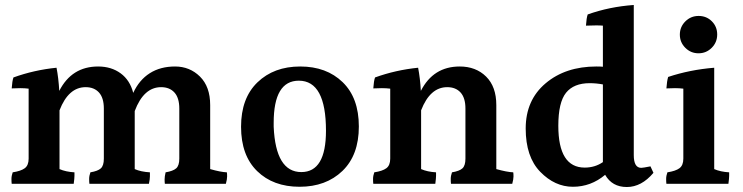

<svg xmlns="http://www.w3.org/2000/svg" viewBox="-20 -785 2985 771"><path d="M824 -363V-106Q866 -94 891 -93Q892 -88 892 -76.5Q892 -65 887 -47H642Q641 -54 641 -65Q641 -76 645 -93Q675 -98 687.5 -109Q700 -120 700 -148V-349Q700 -392 680.5 -413.5Q661 -435 627 -435Q557 -435 521 -339V-106Q546 -95 582 -93Q582 -88 582 -76.5Q582 -65 578 -47H339Q338 -54 338 -66.5Q338 -79 343 -93Q373 -98 385 -109Q397 -120 397 -148V-349Q397 -392 377.5 -413.5Q358 -435 324 -435Q255 -435 219 -342V-106Q244 -95 279 -93Q279 -89 279 -79Q279 -69 276 -47H27Q26 -54 26 -66.5Q26 -79 31 -93Q64 -98 79.5 -109.5Q95 -121 95 -148V-429Q79 -431 61.5 -431Q44 -431 27 -430Q29 -460 34 -474Q117 -504 207 -513Q215 -472 218 -420Q268 -518 374 -518Q427 -518 464.5 -490.5Q502 -463 515 -412Q539 -464 581.5 -491Q624 -518 683 -518Q742 -518 783 -477.5Q824 -437 824 -363Z M1289 -260Q1289 -461 1180 -461Q1079 -461 1079 -292Q1079 -284 1079 -276Q1087 -94 1190 -94Q1289 -94 1289 -260ZM1185.5 -518Q1291 -518 1356 -455Q1421 -392 1421 -277Q1421 -162 1355 -98.5Q1289 -35 1183 -35Q1077 -35 1012.5 -98Q948 -161 948 -276Q948 -391 1014 -454.5Q1080 -518 1185.5 -518Z M1973 -363V-106Q2016 -94 2041 -93Q2042 -88 2042 -76.5Q2042 -65 2037 -47H1791Q1790 -54 1790 -66.5Q1790 -79 1795 -93Q1825 -98 1837 -109Q1849 -120 1849 -148V-349Q1849 -392 1829.5 -413.5Q1810 -435 1776 -435Q1707 -435 1671 -342V-106Q1696 -95 1731 -93Q1731 -89 1731 -79Q1731 -69 1728 -47H1479Q1478 -54 1478 -66.5Q1478 -79 1483 -93Q1516 -98 1531.5 -109.5Q1547 -121 1547 -148V-429Q1531 -431 1513.5 -431Q1496 -431 1479 -430Q1481 -460 1486 -474Q1569 -504 1659 -513Q1667 -472 1670 -420Q1720 -518 1826 -518Q1891 -518 1932 -477.5Q1973 -437 1973 -363Z M2348 -451Q2284 -451 2253 -412.5Q2222 -374 2222 -280Q2222 -112 2328 -112Q2369 -112 2401 -134V-446Q2374 -451 2348 -451ZM2604 -91Q2556 -34 2497 -34Q2438 -34 2410 -83Q2353 -35 2280.5 -35Q2208 -35 2149.5 -95Q2091 -155 2091 -269Q2091 -383 2171 -450.5Q2251 -518 2375 -518Q2392 -518 2401 -517V-682Q2391 -683 2374 -683Q2357 -683 2333 -682Q2335 -713 2340 -727Q2427 -758 2525 -765V-162Q2525 -111 2555 -111Q2562 -111 2592 -117Z M2838 -593Q2816 -571 2785 -571Q2754 -571 2732 -593Q2710 -615 2710 -646Q2710 -677 2732 -699Q2754 -721 2785.5 -721Q2817 -721 2838.5 -699.5Q2860 -678 2860 -646.5Q2860 -615 2838 -593ZM2908 -93Q2908 -89 2908 -79Q2908 -69 2905 -47H2656Q2655 -54 2655 -66.5Q2655 -79 2660 -93Q2693 -98 2708.5 -109.5Q2724 -121 2724 -148V-429Q2708 -431 2690.5 -431Q2673 -431 2656 -430Q2658 -459 2663 -476Q2750 -505 2848 -513V-106Q2873 -95 2908 -93Z"/></svg>

Font: Halant SemiBold
Style: Regular
Weight: 600
Designer: Hitesh Malaviya (Devanagari), Satya Rajpurohit (Latin)
Foundry: Indian Type Foundry
Version: Version 1.101;PS 1.0;hotconv 1.0.78;makeotf.lib2.5.61930; tt